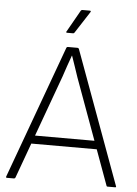

<svg xmlns="http://www.w3.org/2000/svg" viewBox="-57 -883 662 927"><g transform="rotate(5 274.0 -419.5)"><path d="M12 0Q6 0 8 -6L243 -650Q245 -655 251 -655H297Q302 -655 304 -650L540 -6Q543 0 536 0H500Q495 0 494 -5L309 -512Q300 -538 291.5 -564Q283 -590 274 -615H273Q263 -589 254.5 -563Q246 -537 237 -511L53 -5Q51 0 46 0ZM105 -175 117 -215H428L440 -175ZM240 -723Q237 -723 236 -725Q235 -727 237 -729L297 -835Q300 -839 304 -839H341Q344 -839 345 -837Q346 -835 344 -832L276 -727Q274 -723 269 -723Z"/></g></svg>

Font: Sofia Sans ExtraLight
Style: Regular
Weight: 250
Version: Version 4.100-B